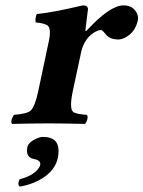

<svg xmlns="http://www.w3.org/2000/svg" viewBox="-20 -464 539 722"><path d="M142.1 50.8Q199.7 50.8 200.2 103Q200.2 115.2 197.8 128.9Q184.6 190.4 107.9 222.7Q82.5 232.9 54.2 237.8Q43.9 229 54.2 210Q108.4 195.8 127 166Q129.9 161.1 130.9 157.2Q134.8 140.1 111.3 134.8Q106.9 133.8 106.4 133.8Q75.2 126.5 83 88.9Q86.9 70.8 117.2 57.1Q130.9 50.8 142.1 50.8ZM285.2 -268.1 253.9 -122.1Q240.2 -57.1 254.4 -43.9Q265.1 -34.7 306.6 -32.2Q313.5 -23.9 304.2 -4.4Q301.8 0 299.8 2Q213.9 0 163.1 0Q109.4 0 25.4 2Q18.6 -6.3 28.3 -25.4Q30.8 -29.8 32.7 -32.2Q82 -36.1 95.7 -48.3Q111.8 -64.5 124 -122.1L163.6 -309.1Q173.8 -357.4 158.2 -368.7Q146.5 -376.5 113.8 -379.9Q111.8 -397.5 118.2 -411.1Q178.2 -417 291.5 -443.8Q310.1 -443.8 311 -429.7Q311 -427.7 310.5 -426.8Q310.5 -425.8 300.8 -348.1H305.2Q392.6 -443.4 444.3 -443.8Q480 -443.8 494.6 -414.6Q501 -400.9 498.5 -388.2Q488.8 -342.8 451.2 -322.8Q437.5 -315.9 425.8 -315.4Q394 -315.9 380.4 -332Q366.7 -348.6 362.8 -350.1Q359.9 -351.1 358.4 -351.1Q343.3 -350.1 322.8 -334Q294.4 -309.6 285.2 -268.1Z"/></svg>

Font: Linux Libertine Slanted O
Style: Bold Slanted
Weight: 700
Designer: Philipp H. Poll
Foundry: Philipp H. Poll
Version: Version 5.0.0